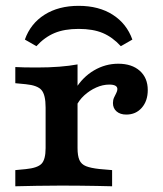

<svg xmlns="http://www.w3.org/2000/svg" viewBox="-20 -651 570 671"><path d="M195.2 -2.4Q146.7 -2.4 108.3 -1.6Q69.8 -0.8 33.5 0V-56.5L70.2 -60Q111.1 -64 125.2 -78.8Q139.4 -93.6 139.4 -133.6V-208.2H251V-133.6Q251 -106.8 257.5 -91.8Q264.1 -76.8 280.7 -70.2Q297.4 -63.6 327 -60.4L371.8 -56.5V0Q346 -0.8 318.6 -1.2Q291.2 -1.6 260.8 -2Q230.5 -2.4 195.2 -2.4ZM139.4 -208.2V-275Q139.4 -319.4 125.2 -336.1Q111.1 -352.7 70.2 -356.7L33.5 -360.2V-416.7Q48.7 -415.9 65.4 -415.5Q82.2 -415.1 108.8 -415.1Q151.4 -415.1 187.2 -417.9Q223.1 -420.7 251 -425.9V-416.7V-208.2ZM421.4 -250.6Q400.1 -250.6 387.4 -261.6Q374.7 -272.6 374.7 -291Q374.7 -301.8 378.7 -310.3Q382.6 -318.8 386.4 -326Q390.2 -333.3 390.2 -339.7Q390.2 -355.4 361.9 -355.4Q339.1 -355.4 316.3 -345.2Q293.4 -335 274.3 -317.6Q255.3 -300.1 245 -277.6L243.4 -339.7Q269 -381.8 308.7 -405.1Q348.4 -428.3 393.2 -428.3Q440.8 -428.3 468.6 -403.5Q496.4 -378.7 496.4 -336.3Q496.4 -298.4 475.6 -274.5Q454.8 -250.6 421.4 -250.6ZM254.9 -630.6Q325.6 -630.6 374.2 -599.4Q422.8 -568.2 442.6 -512.7L402.2 -489.6Q373.7 -520.9 339.4 -535.5Q305.1 -550 254.9 -550Q205.2 -550 170.5 -535.5Q135.7 -520.9 107.2 -489.6L66.9 -512.7Q86.7 -568.6 135.7 -599.6Q184.7 -630.6 254.9 -630.6Z"/></svg>

Font: Playfair 5pt SemiExpanded Light
Style: Regular
Weight: 300
Width: 6
Designer: Claus Eggers Sørensen
Foundry: Claus Eggers Sørensen
Version: Version 2.203